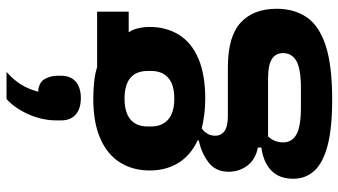

<svg xmlns="http://www.w3.org/2000/svg" viewBox="-250 -600 1061 602"><g transform="rotate(-90 281.0 -298.5)"><path d="M555 38Q555 93 528.5 132Q502 171 440 191.5Q378 212 271 212Q180 212 125.5 197.5Q71 183 46.5 155.5Q22 128 22 90Q22 46 48 21Q74 -4 120 -10V-21Q83 -28 63.5 -53.5Q44 -79 44 -113Q44 -154 74.5 -176.5Q105 -199 142 -206V-210Q95 -232 71.5 -270.5Q48 -309 48 -360Q48 -413 73 -453Q98 -493 148 -515Q198 -537 273 -537Q298 -537 324 -534.5Q350 -532 372 -525H546V-426H482V-424Q489 -416 493.5 -398Q498 -380 498 -360Q498 -308 473.5 -268.5Q449 -229 399 -207.5Q349 -186 273 -186Q247 -186 223.5 -189Q200 -192 180 -197Q170 -190 163.5 -179.5Q157 -169 157 -155Q157 -136 171.5 -125.5Q186 -115 220 -115H372Q468 -115 511.5 -75Q555 -35 555 38ZM273 -283Q317 -283 338.5 -302Q360 -321 360 -355V-367Q360 -402 338.5 -420.5Q317 -439 273 -439Q230 -439 208 -420.5Q186 -402 186 -367V-355Q186 -321 208 -302Q230 -283 273 -283ZM416 58Q416 35 397.5 23Q379 11 335 11H155Q145 21 140.5 33.5Q136 46 136 58Q136 86 161 100Q186 114 246 114H306Q366 114 391 100Q416 86 416 58ZM275 -576Q242 -576 223.5 -592Q205 -608 205 -638V-652Q205 -698 224.5 -741Q244 -784 272 -809H357Q332 -787 317.5 -763.5Q303 -740 295 -710Q324 -708 334.5 -689.5Q345 -671 345 -649V-638Q345 -608 326.5 -592Q308 -576 275 -576Z"/></g></svg>

Font: IBM Plex Sans
Style: Bold
Weight: 700
Designer: Mike Abbink, Paul van der Laan, Pieter van Rosmalen
Foundry: Bold Monday
Version: Version 3.201